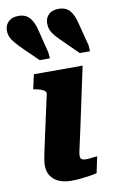

<svg xmlns="http://www.w3.org/2000/svg" viewBox="-113 -884 569 939"><g transform="rotate(-10 171.5 -414.5)"><path d="M164 5Q129 5 103 -6Q77 -17 62.5 -38.5Q48 -60 48 -91Q48 -105 51 -122Q54 -139 59.5 -165Q65 -191 74 -232L118 -433Q120 -442 114 -448Q108 -454 96 -458.5Q84 -463 67 -466L57 -468L73 -540H315L247 -222Q240 -188 234.5 -165.5Q229 -143 226.5 -129Q224 -115 224 -108Q224 -96 230.5 -91Q237 -86 251 -86Q262 -86 272 -87Q282 -88 291.5 -89.5Q301 -91 308 -91L291 -10Q274 -6 254 -3Q234 0 211 2.5Q188 5 164 5ZM332 -745 361 -633 363 -603H312L244 -670Q219 -694 205 -710.5Q191 -727 185.5 -741.5Q180 -756 180 -773Q180 -799 197 -816.5Q214 -834 247 -834Q283 -834 302.5 -811.5Q322 -789 332 -745ZM133 -745 161 -633 164 -603H113L44 -670Q20 -694 6 -710.5Q-8 -727 -14 -741.5Q-20 -756 -20 -773Q-20 -799 -2.5 -816.5Q15 -834 48 -834Q83 -834 103 -811.5Q123 -789 133 -745Z"/></g></svg>

Font: Roboto Serif
Style: Bold Italic
Weight: 700
Italic angle: -10°
Designer: Greg Gazdowicz
Foundry: Commercial Type
Version: Version 1.008